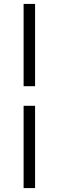

<svg xmlns="http://www.w3.org/2000/svg" viewBox="-20 -804 300 980"><path d="M100.5 -364V-784H159V-364ZM100.5 156V-264H159V156Z"/></svg>

Font: Commissioner Light
Style: Regular
Weight: 300
Designer: Kostas Bartsokas
Foundry: Kostas Bartsokas
Version: Version 1.000; ttfautohint (v1.8.3)